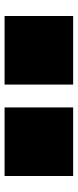

<svg xmlns="http://www.w3.org/2000/svg" viewBox="230 -750 340 840"><g transform="rotate(90 400.0 -330.0)"><path d="M50 -180H350V-480H50Z M450 -180H750V-480H450Z M450 -180H750V-480H450Z"/></g></svg>

Font: text-security-square
Style: Regular
Weight: 400
Monospace: yes
Foundry: Oskari Noppa
Version: Version 3.000;hotconv 1.0.118;makeotfexe 2.5.65603